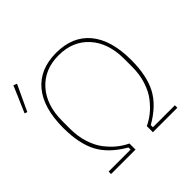

<svg xmlns="http://www.w3.org/2000/svg" viewBox="-211 -922 1094 1094"><g transform="rotate(-45 336.0 -375.5)"><path d="M67 -743 -6 -587 -22 -593 46 -751ZM82 0V-20H259V-37Q158 -95 116.5 -173.5Q75 -252 75 -379Q75 -539 146 -624.5Q217 -710 349 -710Q481 -710 552 -624.5Q623 -539 623 -379Q623 -252 581.5 -173.5Q540 -95 439 -37V-20H616V0H419V-49Q451 -64 480 -87Q509 -110 537 -145.5Q565 -181 582 -233.5Q599 -286 599 -347V-411Q599 -539 531 -614.5Q463 -690 349 -690Q235 -690 167 -614.5Q99 -539 99 -411V-347Q99 -286 116 -233.5Q133 -181 161 -145.5Q189 -110 218 -87Q247 -64 279 -49V0Z"/></g></svg>

Font: IBM Plex Sans Thin
Style: Regular
Weight: 100
Designer: Mike Abbink, Paul van der Laan, Pieter van Rosmalen
Foundry: Bold Monday
Version: Version 3.0